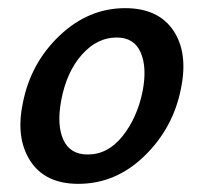

<svg xmlns="http://www.w3.org/2000/svg" viewBox="-20 -445 500 471"><path d="M172 6Q91 6 54.5 -50Q18 -106 36 -192Q55 -290 126 -357.5Q197 -425 287 -425Q368 -425 405 -370.5Q442 -316 424 -228Q405 -131 334.5 -62.5Q264 6 172 6ZM195 -66Q245 -66 281 -111.5Q317 -157 330 -222Q341 -280 325 -316.5Q309 -353 266 -353Q218 -353 180.5 -310.5Q143 -268 130 -198Q119 -138 135.5 -102Q152 -66 195 -66Z"/></svg>

Font: EauTestInfant Semibold
Style: Italic
Weight: 600
Italic angle: -12°
Designer: Christian Thalmann (Catharsis Fonts)
Version: Version 0.001;PS 000.001;hotconv 1.0.88;makeotf.lib2.5.64775